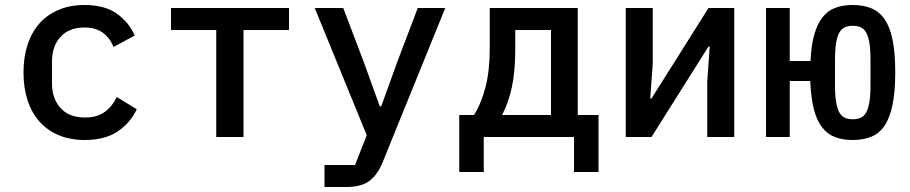

<svg xmlns="http://www.w3.org/2000/svg" viewBox="-20 -548 3640 768"><path d="M319 12Q261 12 215.5 -7Q170 -26 138.5 -61Q107 -96 90.5 -146Q74 -196 74 -258Q74 -320 90.5 -370Q107 -420 138.5 -455Q170 -490 215.5 -509Q261 -528 318 -528Q398 -528 446.5 -494Q495 -460 519 -406L434 -360Q420 -396 391.5 -417Q363 -438 318 -438Q256 -438 222 -400.5Q188 -363 188 -301V-215Q188 -154 222 -116Q256 -78 320 -78Q368 -78 398.5 -100Q429 -122 447 -160L527 -111Q502 -57 451 -22.5Q400 12 319 12Z M845 -428H664V-516H1136V-428H954V0H845Z M1651 -516H1761L1511 100Q1491 150 1458.5 175Q1426 200 1365 200H1278V112H1400L1447 -7L1239 -516H1353L1435 -300L1499 -123H1505L1569 -300Z M1817 -88H1876Q1905 -134 1922 -199.5Q1939 -265 1939 -355V-516H2291V-88H2374V140H2276V0H1915V140H1817ZM2184 -88V-428H2041V-351Q2041 -263 2027.5 -199.5Q2014 -136 1988 -88Z M2483 -516H2591V-294L2581 -154H2586L2814 -516H2917V0H2809V-222L2819 -362H2814L2586 0H2483Z M3391 12Q3351 12 3320.5 0.5Q3290 -11 3268.5 -38.5Q3247 -66 3235.5 -111Q3224 -156 3221 -224H3139V0H3044V-516H3139V-304H3222Q3225 -368 3237.5 -411Q3250 -454 3271 -480Q3292 -506 3322 -517Q3352 -528 3391 -528Q3433 -528 3465 -515Q3497 -502 3518.5 -471Q3540 -440 3550.5 -388Q3561 -336 3561 -258Q3561 -180 3550 -128Q3539 -76 3518 -45Q3497 -14 3465 -1Q3433 12 3391 12ZM3391 -71Q3409 -71 3422.5 -77Q3436 -83 3444.5 -98Q3453 -113 3457.5 -139.5Q3462 -166 3462 -208V-308Q3462 -350 3457.5 -376.5Q3453 -403 3444.5 -418Q3436 -433 3422.5 -439Q3409 -445 3391 -445Q3373 -445 3359.5 -439Q3346 -433 3337.5 -418Q3329 -403 3324.5 -376.5Q3320 -350 3320 -308V-208Q3320 -166 3324.5 -139.5Q3329 -113 3337.5 -98Q3346 -83 3359.5 -77Q3373 -71 3391 -71Z"/></svg>

Font: IBM Plex Mono Medium
Style: Regular
Weight: 500
Monospace: yes
Designer: Mike Abbink, Paul van der Laan, Pieter van Rosmalen
Foundry: Bold Monday
Version: Version 2.3